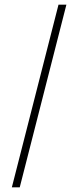

<svg xmlns="http://www.w3.org/2000/svg" viewBox="-20 -727 336 827"><path d="M266 -707 65 80H31L232 -707Z"/></svg>

Font: Blinker ExtraLight
Style: Regular
Weight: 200
Designer: Juergen Huber
Foundry: supertype
Version: Version 1.017;hotconv 1.0.117;makeotfexe 2.5.65602